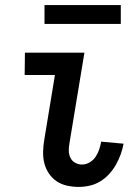

<svg xmlns="http://www.w3.org/2000/svg" viewBox="-20 -727 540 755"><path d="M290 8Q266 8 243.5 3Q221 -2 203 -14Q185 -26 172.5 -44.5Q160 -63 154.5 -84.5Q149 -106 149.5 -130Q150 -154 154 -177L196 -432H77L78 -520H312L253 -163Q250 -148 250.5 -133.5Q251 -119 257 -106.5Q263 -94 275.5 -87Q288 -80 302 -80Q318 -80 332.5 -88.5Q347 -97 356 -110.5Q365 -124 370 -139Q375 -154 378 -170L466 -162Q462 -141 454.5 -120Q447 -99 436 -79.5Q425 -60 409.5 -43Q394 -26 374.5 -14Q355 -2 333 3Q311 8 290 8ZM455 -633H155V-707H455Z"/></svg>

Font: Iosevka Semibold
Style: Italic
Weight: 600
Italic angle: -9°
Monospace: yes
Designer: Belleve Invis
Foundry: Belleve Invis
Version: Version 32.5.0; ttfautohint (v1.8.4)